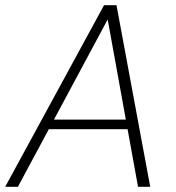

<svg xmlns="http://www.w3.org/2000/svg" viewBox="-30 -720 677 740"><path d="M-10 0 371 -700H419L549 0H502L385 -645L39 0ZM127 -222 148 -259H481L489 -222Z"/></svg>

Font: DM Sans 20pt ExtraLight
Style: Italic
Weight: 250
Italic angle: -10°
Version: Version 4.004;gftools[0.9.30]